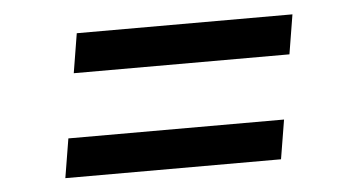

<svg xmlns="http://www.w3.org/2000/svg" viewBox="-33 -481 722 391"><g transform="rotate(-5 328.0 -285.0)"><path d="M122.1 -350.1 135.3 -430.7H576.2L563 -350.1ZM86.4 -138.7 99.6 -218.8H540.5L527.3 -138.7Z"/></g></svg>

Font: Inter 17pt
Style: Italic
Weight: 400
Italic angle: -9.3988°
Version: Version 4.001;git-66647c0bb